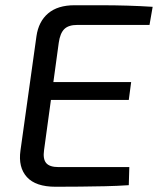

<svg xmlns="http://www.w3.org/2000/svg" viewBox="-20 -711 602 732"><path d="M264 -691Q315 -691 366 -691Q417 -691 466.5 -689.5Q516 -688 562 -685L550 -616H275Q241 -616 225 -600Q209 -584 204 -548L148 -139Q143 -105 156 -89.5Q169 -74 203 -74H473L471 -5Q427 -2 380 -1Q333 0 285.5 0.5Q238 1 192 1Q116 1 82.5 -36Q49 -73 58 -137L119 -573Q127 -629 163.5 -660Q200 -691 264 -691ZM113 -398H480L471 -330H103Z"/></svg>

Font: Exo 2
Style: Italic
Weight: 400
Italic angle: -8°
Designer: Natanael Gama
Foundry: Natanael Gama
Version: Version 2.010